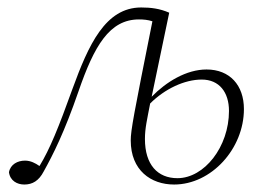

<svg xmlns="http://www.w3.org/2000/svg" viewBox="-20 -482 724 514"><path d="M368 -110C368 -139 374 -163 382 -205C421 -244 474 -269 520 -269C567 -269 593 -235 593 -185C593 -89 527 -5 455 -5C402 -5 368 -41 368 -110ZM45 12C67 12 84 2 97 -23C122 -68 152 -127 190 -237C232 -359 273 -430 352 -430C364 -430 376 -429 388 -425C338 -175 330 -133 330 -106C330 -26 384 12 446 12C546 12 633 -84 633 -190C633 -254 595 -296 533 -296C479 -296 425 -263 386 -223L433 -448C408 -459 384 -462 358 -462C262 -462 217 -362 174 -244C137 -141 113 -82 86 -38H85C75 -45 62 -52 47 -52C27 -52 8 -42 4 -21C7 2 26 12 45 12Z"/></svg>

Font: Source Serif 4 Display Light
Style: Italic
Weight: 300
Italic angle: -12°
Designer: Frank Grießhammer
Foundry: Adobe Systems Incorporated
Version: Version 4.004;hotconv 1.0.117;makeotfexe 2.5.65602